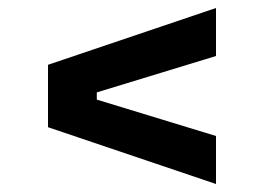

<svg xmlns="http://www.w3.org/2000/svg" viewBox="-20 -590 660 480"><path d="M520 -130 100 -272V-428L520 -570V-450L222 -359V-341L520 -250Z"/></svg>

Font: Space Grotesk Light
Style: Bold
Weight: 700
Version: Version 2.000